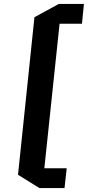

<svg xmlns="http://www.w3.org/2000/svg" viewBox="-20 -750 444 970"><path d="M281 -630 204 100H317L306 200H179L71 133L154 -663L277 -730H404L394 -630Z"/></svg>

Font: Quantico
Style: Bold Italic
Weight: 700
Italic angle: -12°
Designer: Matt Desmond
Foundry: MADtype
Version: Version 2.002